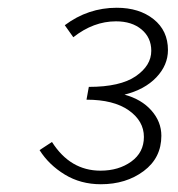

<svg xmlns="http://www.w3.org/2000/svg" viewBox="-20 -866 458 495"><path d="M82 -479 114 -500Q161 -426 239 -426Q286 -426 318.5 -449.5Q351 -473 351 -513Q351 -554 312 -581.5Q273 -609 203 -609L209 -642Q290 -642 330 -669.5Q370 -697 370 -735Q370 -769 345 -790Q320 -811 279 -811Q221 -811 169 -770L147 -801Q207 -846 281 -846Q339 -846 376 -816.5Q413 -787 413 -737Q413 -698 383 -666.5Q353 -635 301 -622Q345 -610 370.5 -581Q396 -552 396 -516Q396 -459 350.5 -425Q305 -391 240 -391Q188 -391 147 -416Q106 -441 82 -479Z"/></svg>

Font: Nebula Sans Light
Style: Regular
Weight: 300
Italic angle: -9°
Designer: Paul D. Hunt for Adobe (as Source Sans)
Foundry: Nebula Entertainment & Broadcasting LLC
Version: Version 1.010